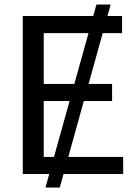

<svg xmlns="http://www.w3.org/2000/svg" viewBox="-20 -783 608 864"><path d="M478 -762.7 249 61H184.6L414.1 -762.7ZM534.2 -76.7V0H157.7V-76.7ZM176.8 -710.9V0H82.5V-710.9ZM484.4 -405.3V-328.6H157.7V-405.3ZM529.3 -710.9V-633.8H157.7V-710.9Z"/></svg>

Font: RobotoDEMO
Style: Regular
Weight: 400
Designer: Christian Robertson
Foundry: Google
Version: Version 2.136